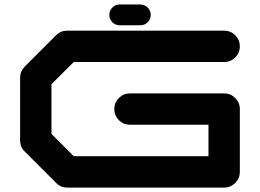

<svg xmlns="http://www.w3.org/2000/svg" viewBox="-20 -847 1174 867"><path d="M520.5 -732.9Q501 -732.9 487.3 -746.6Q473.6 -760.3 473.6 -779.8Q473.6 -798.8 487.3 -812.7Q501 -826.7 520.5 -826.7H613.8Q633.3 -826.7 647 -812.7Q660.6 -798.8 660.6 -779.8Q660.6 -760.3 647 -746.6Q633.3 -732.9 613.8 -732.9ZM1063 -354.5V-70.8Q1063 -41.5 1042.2 -20.8Q1021.5 0 992.2 0H283.2Q253.9 0 233.4 -21L91.8 -162.6Q70.8 -183.1 70.8 -212.4V-496.1Q70.8 -525.4 91.8 -546.4L233.4 -688Q253.9 -708.5 283.2 -708.5H992.2Q1021.5 -708.5 1042.2 -687.7Q1063 -667 1063 -637.7Q1063 -608.4 1042.2 -587.6Q1021.5 -566.9 992.2 -566.9H313L212.4 -466.8V-242.2L313 -141.6H921.4V-283.7H566.9Q537.6 -283.7 516.8 -304.4Q496.1 -325.2 496.1 -354.5Q496.1 -383.8 516.8 -404.5Q537.6 -425.3 566.9 -425.3H992.2Q1021.5 -425.3 1042.2 -404.5Q1063 -383.8 1063 -354.5Z"/></svg>

Font: Robtronika
Style: Regular
Weight: 400
Designer: GGBot
Version: 1.00